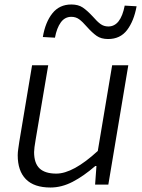

<svg xmlns="http://www.w3.org/2000/svg" viewBox="-20 -823 634 856"><path d="M59 -131Q59 -144 61.5 -160Q64 -176 66 -191L123 -532H195L139 -201Q132 -161 132 -145Q132 -95 156.5 -72Q181 -49 231 -49Q306 -49 416 -150L480 -532H552L463 0H404L410 -83H405Q353 -38 304 -12.5Q255 13 205 13Q132 13 95.5 -24Q59 -61 59 -131ZM367 -704Q348 -726 333 -737Q318 -748 298 -748Q269 -748 251 -723Q233 -698 225 -655L171 -658Q182 -724 213.5 -763.5Q245 -803 298 -803Q329 -803 349 -789.5Q369 -776 394 -749Q413 -727 428 -716Q443 -705 463 -705Q518 -705 536 -798L589 -795Q577 -729 546.5 -689Q516 -649 462 -649Q431 -649 411 -663Q391 -677 367 -704Z"/></svg>

Font: Nebula Sans Book
Style: Regular
Weight: 400
Italic angle: -9°
Designer: Paul D. Hunt for Adobe (as Source Sans)
Foundry: Nebula Entertainment & Broadcasting LLC
Version: Version 1.010